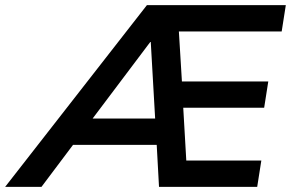

<svg xmlns="http://www.w3.org/2000/svg" viewBox="-95 -725 1129 745"><path d="M-75 0 475 -705H1014L998 -603H559L597 -637L613 -374L572 -409H946L930 -307H579L614 -342L630 -65L589 -102H919L903 0H522L511 -201L547 -163H161L214 -197L66 0ZM488 -562 241 -234 237 -265H538L509 -230L490 -562Z"/></svg>

Font: Nunito Sans 12pt
Style: Bold Italic
Weight: 700
Italic angle: -9°
Designer: Vernon Adams
Foundry: Vernon Adams
Version: Version 3.101;gftools[0.9.27]